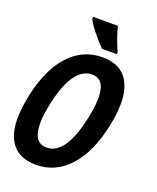

<svg xmlns="http://www.w3.org/2000/svg" viewBox="-169 -1030 932 1139"><g transform="rotate(20 297.5 -460.5)"><path d="M218.8 -931.2H374Q380.4 -903.8 396.5 -856.9Q412.6 -810.1 426.8 -784.2L423.8 -771H332.5Q299.3 -803.2 261.7 -850.8Q224.1 -898.4 216.3 -920.9ZM19 -358.9Q56.6 -536.6 143.1 -630.9Q229.5 -725.1 353.8 -725.1Q478 -725.1 523.9 -629.9Q548.8 -577.6 548.8 -507.8Q548.8 -438 531.7 -357.9Q494.6 -181.2 407.7 -85.7Q320.8 9.8 197.3 9.8Q73.7 9.8 26.9 -85Q2 -136.7 2 -207.3Q2 -277.8 19 -358.9ZM138.2 -231.9Q138.2 -107.9 222.2 -107.9Q342.8 -107.9 395.5 -357.9Q412.1 -435.5 412.1 -488.8Q412.1 -607.9 329.6 -607.9Q269 -607.9 224.6 -544.4Q180.2 -481 154.3 -357.9Q138.2 -284.2 138.2 -231.9Z"/></g></svg>

Font: Open Sans Hebrew Condensed
Style: Bold Italic
Weight: 700
Width: 3
Italic angle: -12°
Foundry: Ascender Corporation, Yanek Iontef
Version: Version 2.001;PS 002.001;hotconv 1.0.70;makeotf.lib2.5.58329